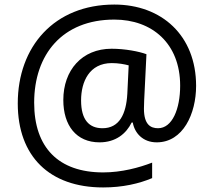

<svg xmlns="http://www.w3.org/2000/svg" viewBox="-20 -734 939 843"><path d="M841 -357C841 -578 690 -714 482 -714C218 -714 58 -529 58 -280C58 -48 197 89 433 89C519 89 591 72 648 48V-20C591 2 514 23 433 23C237 23 130 -86 130 -283C130 -495 254 -648 482 -648C648 -648 771 -543 771 -358C771 -255 736 -171 674 -171C641 -171 612 -187 612 -257C612 -261 612 -269 613 -293L623 -496C591 -508 529 -520 470 -520C340 -520 258 -426 258 -295C258 -183 315 -109 417 -109C488 -109 534 -147 558 -196H563C571 -150 607 -109 668 -109C784 -109 841 -235 841 -357ZM336 -293C336 -375 372 -457 471 -457C499 -457 527 -452 545 -447L539 -322C534 -233 504 -171 430 -171C372 -171 336 -207 336 -293Z"/></svg>

Font: Noto Sans Bhaiksuki
Style: Regular
Weight: 400
Designer: Monotype Design Team
Foundry: Monotype Imaging Inc.
Version: Version 2.002